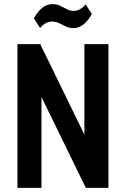

<svg xmlns="http://www.w3.org/2000/svg" viewBox="-20 -915 614 935"><path d="M508 -700V0H398L134 -541H182V0H65V-700H176L440 -159H391V-700ZM145 -826Q164 -860 186.5 -877.5Q209 -895 235 -895Q256 -895 272.5 -887Q289 -879 305.5 -870.5Q322 -862 339 -862Q354 -862 368.5 -869.5Q383 -877 397 -894L427 -847Q409 -813 386 -795.5Q363 -778 338 -778Q317 -778 300 -786.5Q283 -795 267 -802.5Q251 -810 233 -810Q218 -810 203.5 -802.5Q189 -795 175 -779Z"/></svg>

Font: Pathway Extreme Condensed SemiBold
Style: Regular
Weight: 600
Width: 3
Version: Version 1.001;gftools[0.9.26]